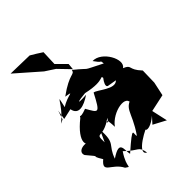

<svg xmlns="http://www.w3.org/2000/svg" viewBox="-214 -782 919 919"><g transform="rotate(-45 245.0 -322.5)"><path d="M158 -684 32 -687 153 -581 202 -549 258 -491 261 -523 213 -571 216 -648C197 -660 178 -673 158 -684ZM68 -401 60 -352 114 -364C123 -315 169 -328 216 -360C140 -355 168 -365 218 -369C340 -341 328 -391 332 -349C366 -402 295 -327 319 -316L366 -308C335 -275 271 -340 249 -342C199 -246 199 -257 165 -316C107 -294 132 -320 118 -301C20 -223 36 -173 94 -182C39 -211 -7 -192 7 -161C68 -89 16 -148 56 -84C0 -37 70 -42 101 19C133 40 99 29 149 -45C207 12 218 -11 227 42C194 26 242 -19 340 -60C269 -53 297 -6 368 -66L339 -34L403 0L385 -81L473 -100L488 -170L490 -250C440 -303 476 -306 431 -325C471 -350 415 -455 352 -452C400 -383 371 -464 382 -406C268 -464 333 -427 252 -492C245 -464 232 -492 139 -424C199 -414 149 -422 102 -390C123 -485 111 -407 33 -347L53 -356ZM118 -136C115 -210 126 -149 210 -210C176 -157 202 -258 205 -154C247 -213 358 -233 338 -172L385 -202C289 -186 322 -154 249 -49C239 -64 278 -111 165 -11C157 -43 177 -100 97 -46C122 -119 152 -92 145 -195Z"/></g></svg>

Font: Charger Distortion
Style: 2
Weight: 400
Designer: Jasper
Foundry: Cannot Into Space Fonts
Version: Version 0.98